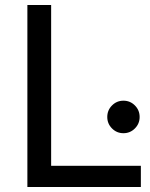

<svg xmlns="http://www.w3.org/2000/svg" viewBox="-20 -750 603 770"><path d="M410.2 -280.8Q410.2 -308.1 429.2 -327.1Q448.2 -346.2 475.1 -346.2Q502 -346.2 521 -327.1Q540 -308.1 540 -280.8Q540 -253.9 521 -234.9Q502 -215.8 475.1 -215.8Q448.2 -215.8 429.2 -234.9Q410.2 -253.9 410.2 -280.8ZM89.8 0V-730H185.1V-85H544.9V0H185.1Z"/></svg>

Font: Miedinger*
Style: Book
Weight: 400
Version: Version 001.000